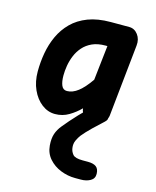

<svg xmlns="http://www.w3.org/2000/svg" viewBox="-125 -627 834 1024"><g transform="rotate(15 292.0 -114.5)"><path d="M196.5 10Q156.5 10 123 -15.8Q89.5 -41.5 69.5 -85.8Q49.5 -130 49.5 -186Q49.5 -237 58.5 -288Q67.5 -339 88.5 -384.5Q109.5 -430 144.8 -465.2Q180 -500.5 232.8 -520.8Q285.5 -541 358 -541H459.5Q489 -541 508 -515.8Q527 -490.5 523 -455L481.5 -57Q479.5 -40 464 -20Q448.5 0 407.5 0Q374 0 354.8 -17.2Q335.5 -34.5 334 -57.5V-58.5Q307 -31 272.5 -10.5Q238 10 196.5 10ZM226.5 -125Q257.5 -125 288 -148.8Q318.5 -172.5 352 -221L373.5 -412.5H363Q320.5 -412.5 290.2 -398.8Q260 -385 240 -362.2Q220 -339.5 208.5 -311.5Q197 -283.5 192.2 -254.8Q187.5 -226 187.5 -200.5Q187.5 -167 196.2 -146Q205 -125 226.5 -125ZM389 312Q348 312 309 296.5Q270 281 243.8 251.2Q217.5 221.5 214 179Q211 140.5 219.8 114.5Q228.5 88.5 248 65Q261.5 48 280 27Q298.5 6 317.8 -14.5Q337 -35 353 -50.5Q366.5 -63.5 382.5 -70.2Q398.5 -77 420.5 -77Q437 -77 453.5 -69Q470 -61 475.8 -48Q481.5 -35 465 -20Q440 2.5 408.2 33.2Q376.5 64 358.5 86.5Q348 100 339.2 119.2Q330.5 138.5 334 161.5Q336.5 180 349 195.2Q361.5 210.5 403.5 210.5H433Q463 210.5 478.5 222Q494 233.5 494.5 261Q495 287 473 299.5Q451 312 420.5 312Z"/></g></svg>

Font: Edu NSW ACT Hand Pre
Style: Regular
Weight: 400
Designer: Tina and Corey Anderson, Eben Sorkin, Mirko Velimirovic
Foundry: Sorkin Type Co.
Version: Version 2.000